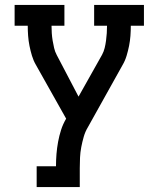

<svg xmlns="http://www.w3.org/2000/svg" viewBox="-20 -550 640 775"><path d="M128 205V121H206Q206 96 208 71.5Q210 47 214.5 22.5Q219 -2 226.5 -25.5Q234 -49 247 -71L125 -288Q115 -305 109 -325Q103 -345 99 -365Q95 -385 93.5 -405.5Q92 -426 92 -446H39V-530H240V-446H188Q188 -431 189 -416Q190 -401 192.5 -386Q195 -371 198.5 -356Q202 -341 209 -328L297 -160L392 -329Q399 -342 402.5 -356.5Q406 -371 408 -386Q410 -401 411 -416Q412 -431 412 -446H360V-530H561V-446H508Q508 -426 506.5 -405.5Q505 -385 501 -365Q497 -345 491 -325Q485 -305 475 -288L335 -37Q324 -19 318 2Q312 23 308 44Q304 65 303 86.5Q302 108 302 129V205Z"/></svg>

Font: Iosevka Curly Slab MdEx
Style: Regular
Weight: 500
Width: 7
Monospace: yes
Designer: Belleve Invis
Foundry: Belleve Invis
Version: Version 11.1.0; ttfautohint (v1.8.3)